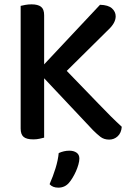

<svg xmlns="http://www.w3.org/2000/svg" viewBox="-20 -634 613 883"><path d="M183 -274V-1Q175 1 162 4Q149 7 133 7Q102 7 88.5 -4.5Q75 -16 75 -43V-607Q83 -609 96.5 -611.5Q110 -614 125 -614Q154 -614 168.5 -603Q183 -592 183 -564V-338L440 -612Q478 -611 495 -595.5Q512 -580 512 -559Q512 -528 477 -496L287 -308Q370 -223 432.5 -157.5Q495 -92 540 -51Q538 -23 521.5 -7.5Q505 8 482 8Q458 8 441.5 -5Q425 -18 408 -35ZM297 207Q278 229 248 229Q222 229 208 213Q224 177 235.5 139.5Q247 102 250 70Q274 59 299 59Q319 59 332 68Q345 77 345 95Q345 107 340.5 123Q336 139 329 154.5Q322 170 313.5 184Q305 198 297 207Z"/></svg>

Font: Baloo Tammudu 2 Medium
Style: Regular
Weight: 500
Designer: Maithili Shingre, Omkar Shende and Ek Type
Foundry: Ek Type
Version: Version 1.640;hotconv 1.0.111;makeotfexe 2.5.65597; ttfautoh